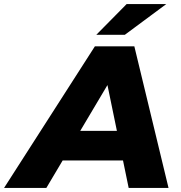

<svg xmlns="http://www.w3.org/2000/svg" viewBox="-88 -929 894 949"><path d="M-68 0 381 -700H576L745 0H548L423 -606H501L141 0ZM128 -136 208 -282H550L572 -136ZM388 -757 538 -909H734L529 -757Z"/></svg>

Font: Montserrat Thin ExtraBold
Style: Italic
Weight: 800
Italic angle: -11.3°
Version: Version 9.000